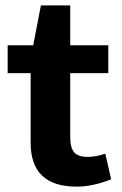

<svg xmlns="http://www.w3.org/2000/svg" viewBox="-20 -694 457 722"><path d="M268.1 7.8Q95.2 7.8 95.2 -157.2V-418.9H8.8V-523.9H105L133.8 -673.8H244.1V-523.9H387.2V-418.9H244.1V-178.2Q244.1 -138.2 259 -121.1Q273.9 -104 310.1 -104Q340.8 -104 376 -116.2L397.9 -20Q330.1 7.8 268.1 7.8Z"/></svg>

Font: Sarala
Style: Bold
Weight: 700
Designer: Andres Torresi
Foundry: Huerta Tipografica
Version: Version 1.004;PS 001.003;hotconv 1.0.70;makeotf.lib2.5.58329